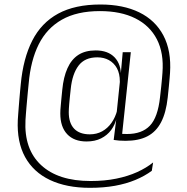

<svg xmlns="http://www.w3.org/2000/svg" viewBox="-20 -682 851 874"><path d="M374 -38Q317 -38 285.8 -71.2Q254.5 -104.5 254.5 -165.5Q254.5 -172.5 255 -182Q255.5 -191.5 256.8 -204Q258 -216.5 259.5 -233.5Q261 -250.5 263.5 -273.5Q269 -331 287 -371.2Q305 -411.5 336.5 -432Q368 -452.5 415.5 -452.5Q471.5 -452.5 501.8 -420.8Q532 -389 530.5 -333.5H541L525.5 -298.5Q525.5 -302 525.5 -305Q525.5 -308 525.5 -311Q525.5 -347.5 512 -371.8Q498.5 -396 475.5 -408.5Q452.5 -421 423 -421Q366 -421 337.5 -383.2Q309 -345.5 302 -277.5Q299.5 -255 297.8 -237.8Q296 -220.5 295 -208.2Q294 -196 293.5 -187Q293 -178 293 -171.5Q293 -122 317.5 -96.2Q342 -70.5 389 -70.5Q420 -70.5 445 -84.2Q470 -98 487.5 -122.8Q505 -147.5 513.5 -180L521 -147H511.5Q504 -114.5 486 -90.2Q468 -66 440 -52Q412 -38 374 -38ZM497.5 -45 510.5 -149.5 510 -158 528 -332.5 529.5 -342 538.5 -443V-444.5H575.5L533.5 -48.5ZM523 -74.5Q531 -73 538.5 -72.5Q546 -72 558.5 -72Q626 -72 662.2 -109.8Q698.5 -147.5 708.5 -239.5Q711.5 -265 713.8 -287Q716 -309 717.5 -325.5Q719 -342 719.5 -350.5Q726.5 -440.5 694.2 -503Q662 -565.5 596 -598.5Q530 -631.5 435 -631.5Q330.5 -631.5 261.8 -592.5Q193 -553.5 156.2 -480Q119.5 -406.5 110.5 -301.5Q108.5 -282.5 106.8 -264Q105 -245.5 103.5 -228.2Q102 -211 100.5 -194.8Q99 -178.5 98 -163.8Q97 -149 96 -135.5Q89 -3 167 69.5Q245 142 392.5 142Q456.5 142 509.2 131.2Q562 120.5 604 101.5Q646 82.5 677 57.5L671 95.5Q638.5 119.5 596.5 137Q554.5 154.5 503 163.8Q451.5 173 389.5 173Q282.5 173 207.2 137.2Q132 101.5 94.2 32.8Q56.5 -36 61 -135.5Q62 -149 63 -164.5Q64 -180 65.5 -196.5Q67 -213 68.2 -230Q69.5 -247 71.2 -264.2Q73 -281.5 74.5 -298.5Q85.5 -416 126.8 -497Q168 -578 244.5 -619.8Q321 -661.5 437 -661.5Q540.5 -661.5 613.8 -625.8Q687 -590 723.8 -520.5Q760.5 -451 754 -350.5Q753.5 -341 752 -324.8Q750.5 -308.5 748.5 -286.8Q746.5 -265 743.5 -238.5Q736 -169 713.2 -125.5Q690.5 -82 650.8 -61.5Q611 -41 551.5 -41Q534 -41 522.5 -42Q511 -43 497.5 -45Z"/></svg>

Font: Anek Bangla ExtraLight
Style: Regular
Weight: 250
Designer: Sulekha Rajkumar (Bangla), Yesha Goshar (Latin)
Foundry: Ek Type
Version: Version 1.003